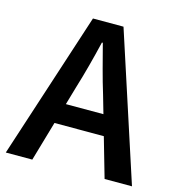

<svg xmlns="http://www.w3.org/2000/svg" viewBox="-102 -740 761 826"><g transform="rotate(15 279.0 -327.0)"><path d="M-2 0 211 -654H347L560 0H438L338 -348Q322 -400 307.5 -455Q293 -510 279 -564H275Q262 -509 247.5 -454.5Q233 -400 217 -348L116 0ZM124 -177V-268H432V-177Z"/></g></svg>

Font: Source Sans 3 SemiBold
Style: Regular
Weight: 600
Designer: Paul D. Hunt
Foundry: Adobe
Version: Version 3.046;hotconv 1.0.118;makeotfexe 2.5.65603